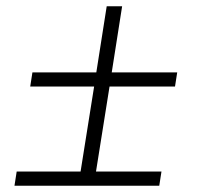

<svg xmlns="http://www.w3.org/2000/svg" viewBox="-20 -590 640 610"><path d="M26 0 33 -45H236L279 -315H76L83 -360H286L319 -570H368L335 -360H543L536 -315H328L285 -45H493L486 0Z"/></svg>

Font: JetBrains Mono NL Thin
Style: Italic
Weight: 100
Italic angle: -9°
Monospace: yes
Designer: Philipp Nurullin, Konstantin Bulenkov
Foundry: JetBrains
Version: Version 2.305; ttfautohint (v1.8.4.7-5d5b)